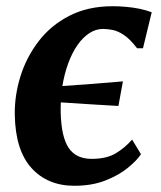

<svg xmlns="http://www.w3.org/2000/svg" viewBox="-20 -587 516 617"><path d="M219 10Q133 10 81.2 -47Q29.5 -104 27.5 -218Q26.5 -279.5 45.5 -341Q64.5 -402.5 103.8 -454Q143 -505.5 202.8 -536.2Q262.5 -567 342.5 -567Q362.5 -567 385.5 -565Q408.5 -563 429.8 -558.5Q451 -554 467.5 -547.5L439.5 -432H420.5Q397.5 -462 377.5 -475Q357.5 -488 340.8 -491Q324 -494 311 -494Q288 -494 267.2 -480.5Q246.5 -467 229.2 -442.5Q212 -418 199.5 -384.2Q187 -350.5 180.5 -310.5Q230.5 -314 277.8 -317.5Q325 -321 375 -325.5L360.5 -246.5Q320.5 -249 276.2 -251.5Q232 -254 175.5 -258Q175 -250 175 -242Q175 -234 175 -226Q177 -146.5 200.8 -111.5Q224.5 -76.5 274.5 -76.5Q323 -76.5 352.8 -94.8Q382.5 -113 404.5 -138.5L433 -91.5Q420 -71.5 391 -47.8Q362 -24 318.8 -7Q275.5 10 219 10Z"/></svg>

Font: Merriweather 20pt ExtraBold
Style: Italic
Weight: 800
Italic angle: -7.8°
Version: Version 2.101